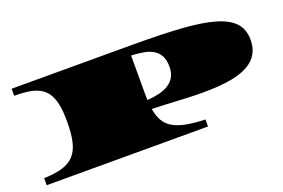

<svg xmlns="http://www.w3.org/2000/svg" viewBox="-86 -905 1739 1179"><g transform="rotate(-20 783.5 -315.0)"><path d="M48.8 -45.9Q122.1 -48.3 170.4 -63Q218.8 -77.6 247.6 -109.9Q276.4 -142.1 288.3 -194.6Q300.3 -247.1 300.3 -326.2Q300.3 -379.4 294.2 -419.4Q288.1 -459.5 275.1 -488Q262.2 -516.6 241.9 -535.4Q221.7 -554.2 193.8 -564.9Q166 -575.7 129.9 -580.1Q93.8 -584.5 48.8 -584.5V-630.4H839.8Q1022.9 -630.4 1153.8 -621.8Q1284.7 -613.3 1368.4 -589.4Q1452.1 -565.4 1491.5 -522.7Q1530.8 -480 1530.8 -411.6Q1530.8 -368.7 1516.6 -336.7Q1502.4 -304.7 1476.8 -282Q1451.2 -259.3 1415.3 -244.6Q1379.4 -230 1336.2 -221.4Q1293 -212.9 1243.9 -209.7Q1194.8 -206.5 1142.1 -206.5Q1097.7 -206.5 1055.9 -208.3Q1014.2 -210 974.1 -212.2Q934.1 -214.4 894.5 -216.3Q855 -218.3 814.9 -219.2Q822.8 -171.9 841.3 -139.9Q859.9 -107.9 893.8 -87.9Q927.7 -67.9 978.8 -58.1Q1029.8 -48.3 1103 -45.9V0H48.8ZM809.1 -279.8Q852.5 -282.7 888.9 -291.7Q925.3 -300.8 951.4 -318.1Q977.5 -335.4 991.9 -361.8Q1006.3 -388.2 1006.3 -426.3Q1006.3 -468.3 992.7 -495.4Q979 -522.5 953.4 -538.8Q927.7 -555.2 890.9 -562.3Q854 -569.3 808.1 -571.3V-326.2Q808.1 -313.5 808.1 -302.2Q808.1 -291 809.1 -279.8Z"/></g></svg>

Font: Asset
Style: Regular
Weight: 400
Designer: Riccardo De Franceschi
Foundry: Sorkin Type Co.
Version: Version 1.001